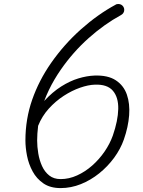

<svg xmlns="http://www.w3.org/2000/svg" viewBox="-20 -956 732 982"><path d="M290 6Q237 6 202 -18Q167 -42 146.8 -79.5Q126.5 -117 118.2 -159.2Q110 -201.5 110 -237.5Q110 -347 144.5 -445.8Q179 -544.5 241 -633.5Q308 -729.5 394 -806Q480 -882.5 570.5 -931.5Q574 -934 577.8 -934.8Q581.5 -935.5 585.5 -935.5Q594 -935.5 600.8 -931.5Q607.5 -927.5 611.5 -920.8Q615.5 -914 615.5 -905.5Q615.5 -897 611 -890Q606.5 -883 599 -879Q513.5 -832.5 433.5 -761.2Q353.5 -690 290.5 -599Q273.5 -574.5 258.5 -549Q243.5 -523.5 230.5 -496.5Q217.5 -469.5 206 -439.5Q249 -486 293.5 -514Q338 -542 381 -555Q424 -568 463 -569.5Q531.5 -572 572 -545.5Q612.5 -519 628.8 -472.5Q645 -426 640.5 -366.5Q636 -307 613.5 -242.5Q596.5 -194 563.8 -149.2Q531 -104.5 487.5 -69.5Q444 -34.5 393.5 -14.2Q343 6 290 6ZM290 -40Q333 -40 374.2 -58.8Q415.5 -77.5 451.5 -109.2Q487.5 -141 514.8 -180.8Q542 -220.5 557 -262.5Q583.5 -339 584.8 -398.8Q586 -458.5 557.2 -492Q528.5 -525.5 465 -523Q431.5 -522 389.8 -507.5Q348 -493 306 -465.8Q264 -438.5 229.2 -400Q194.5 -361.5 175 -312.5Q170 -270.5 170 -237.5Q170 -205.5 175.8 -171Q181.5 -136.5 195 -106.8Q208.5 -77 231.8 -58.5Q255 -40 290 -40Z"/></svg>

Font: Edu AU VIC WA NT Pre
Style: Regular
Weight: 400
Designer: Tina and Corey Anderson, Eben Sorkin, Mirko Velimirovic
Foundry: Google for Education
Version: Version 1.001